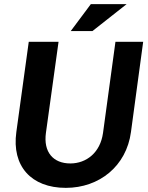

<svg xmlns="http://www.w3.org/2000/svg" viewBox="-20 -894 715 928"><path d="M298 14C460 14 591 -91 613 -256L672 -692H538L478 -252C465 -156 397 -104 320 -104C237 -104 189 -159 202 -252L263 -692H119L59 -256C36 -91 131 14 298 14ZM322 -744H427L592 -874H419Z"/></svg>

Font: Ronzino Bold
Style: Italic
Weight: 700
Italic angle: -8°
Designer: Nunzio Mazzaferro
Foundry: Collletttivo
Version: Version 1.000;Glyphs 3.3 (3337)